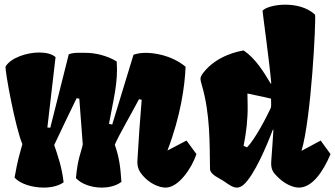

<svg xmlns="http://www.w3.org/2000/svg" viewBox="-20 -808 1461 837"><path d="M43.5 -33.7C67.9 -6.3 120.6 9.8 170.9 9.8C203.6 9.8 235.8 2.4 257.3 -13.2C250 -78.6 232.4 -128.4 216.3 -175.8C234.9 -216.8 288.1 -326.2 314 -379.9L325.7 -377.9L340.8 -178.7C333 -139.6 319.3 -121.1 311 -31.7C334 -5.9 378.9 9.8 423.3 9.8C455.1 9.8 486.8 2 509.3 -15.1C504.9 -74.7 502 -114.7 480.5 -177.2C497.1 -217.3 552.2 -311 585.9 -375.5L597.7 -373C590.8 -292 584.5 -203.6 579.1 -109.4C577.1 -78.1 586.4 -59.1 609.4 -35.2C633.3 -9.8 671.4 9.8 702.1 9.8C758.3 9.8 815.4 -73.7 836.4 -136.2L793 -195.3L710 -151.9C768.1 -303.7 785.6 -433.6 789.1 -517.1C724.6 -569.8 647.5 -578.1 612.3 -577.6C584.5 -577.1 572.3 -572.3 562 -569.3L469.2 -265.1L455.1 -268.1C473.6 -371.6 495.6 -446.8 488.8 -540C446.8 -566.4 392.1 -577.6 356 -577.6C328.1 -577.6 302.2 -580.1 279.8 -571.3L199.2 -251L186.5 -252.4L222.2 -559.1C206.5 -572.8 181.2 -579.1 150.9 -579.1C98.1 -579.1 27.8 -557.1 4.4 -518.1C0.5 -500.5 48.3 -245.6 77.6 -179.7C62.5 -125 57.6 -112.3 43.5 -33.7Z M895.5 -71.8C896 -45.9 936 -32.2 960.4 -15.1C979.5 -1.5 997.1 10.7 1014.6 9.8C1023.4 9.3 1032.2 5.4 1041.5 -2.4C1087.9 -42.5 1143.6 -173.8 1169.4 -242.7L1171.9 -241.7C1168.9 -196.8 1166.5 -157.2 1162.6 -107.9C1158.7 -64.5 1175.8 -52.2 1188 -39.1C1215.3 -10.3 1253.9 10.3 1284.2 9.8C1340.8 8.8 1388.2 -58.1 1420.9 -136.2L1377.9 -195.3L1294.4 -150.4C1336.9 -292.5 1357.9 -714.4 1353.5 -744.1C1318.8 -776.4 1268.6 -787.6 1223.6 -787.6C1176.8 -787.6 1135.7 -774.9 1124.5 -761.2C1126 -741.7 1154.3 -541 1162.6 -444.3L1160.2 -443.4C1129.9 -493.7 1095.2 -551.8 1042.5 -587.9C1023.4 -585.4 925.3 -567.4 866.2 -490.7C856.9 -478.5 854 -471.7 854 -463.9C854 -457.5 856 -450.2 859.9 -437C897 -309.6 893.6 -181.6 895.5 -71.8ZM1042 -172.4C1053.7 -231.4 1060.5 -288.6 1059.6 -348.1L1058.6 -400.4C1089.8 -393.1 1122.6 -387.7 1161.6 -377.9C1162.1 -336.9 1162.6 -358.4 1161.1 -338.9C1145.5 -304.7 1092.8 -201.2 1056.6 -165.5Z"/></svg>

Font: Fruktur
Style: Regular
Weight: 400
Designer: Viktoriya Grabowska
Foundry: Viktoriya Grabowska
Version: Version 1.002